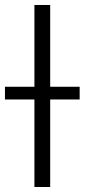

<svg xmlns="http://www.w3.org/2000/svg" viewBox="-54 -747 338 767"><path d="M146.5 -727.1V-400.4H264.2V-349.6H146.5V0H83.5V-349.6H-34.2V-400.4H83.5V-727.1Z"/></svg>

Font: Interop Light
Style: Regular
Weight: 300
Designer: Rasmus Andersson, Google, Jang Haemin
Foundry: jhaemin
Version: Version 1.007